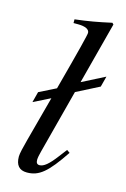

<svg xmlns="http://www.w3.org/2000/svg" viewBox="-109 -735 525 799"><g transform="rotate(15 153.5 -336.0)"><path d="M307 -460 209 -410 279 -677 273 -683C214 -670 176 -663 117 -656V-640H137C168 -640 186 -631 186 -616C186 -607 169 -539 121 -360L49 -324L37 -278L109 -314L57 -120C48 -87 41 -57 41 -45C41 -8 57 11 90 11C142 11 176 -17 241 -114L228 -123L202 -89C171 -48 151 -32 133 -32C123 -32 118 -38 118 -51C118 -59 121 -75 125 -89L197 -364L295 -414Z"/></g></svg>

Font: XITS
Style: Italic
Weight: 400
Italic angle: -16.33°
Designer: MicroPress Inc., with final additions and corrections provided by Coen Hoffman, Elsevier (retired)
Version: Version 1.302